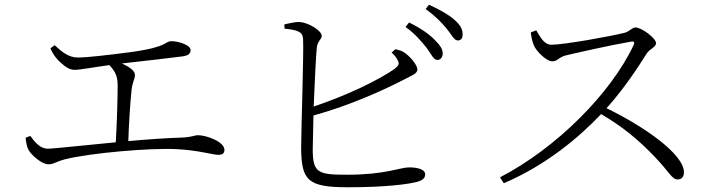

<svg xmlns="http://www.w3.org/2000/svg" viewBox="-20 -796 3040 811"><path d="M88 -214C91 -189 94 -175 101 -162C112 -142 156 -102 184 -102C207 -102 219 -114 254 -123C361 -150 617 -172 727 -166C820 -161 879 -142 902 -142C919 -142 928 -148 928 -163C928 -197 853 -225 815 -225C804 -225 791 -217 751 -215C681 -213 600 -207 522 -200C524 -272 531 -374 536 -418C539 -447 550 -463 550 -479C550 -498 525 -514 495 -528C578 -537 715 -553 752 -558C778 -562 785 -571 785 -585C785 -605 736 -622 704 -622C675 -622 694 -598 533 -576C427 -562 345 -553 308 -553C271 -553 242 -576 211 -605L193 -592C204 -565 223 -542 238 -530C256 -514 273 -501 295 -501C318 -501 375 -512 442 -521C468 -493 477 -473 477 -434C477 -392 474 -271 469 -195C330 -182 208 -168 182 -168C149 -168 127 -196 108 -222Z M1781 -595C1801 -569 1810 -545 1825 -543C1838 -541 1849 -552 1850 -568C1851 -588 1839 -605 1815 -629C1792 -652 1757 -677 1708 -701L1693 -682C1734 -653 1760 -621 1781 -595ZM1865 -677C1887 -651 1897 -626 1913 -625C1926 -625 1934 -633 1934 -649C1935 -670 1926 -689 1900 -712C1877 -733 1840 -754 1792 -776L1778 -758C1820 -727 1843 -703 1865 -677ZM1634 -574C1644 -565 1654 -554 1659 -543C1668 -527 1665 -520 1648 -506C1582 -459 1446 -393 1305 -346C1309 -444 1314 -551 1318 -593C1321 -625 1339 -628 1339 -645C1339 -666 1284 -700 1247 -703C1227 -704 1204 -698 1181 -693L1182 -675C1236 -669 1257 -663 1260 -634C1264 -584 1252 -249 1252 -172C1253 -33 1280 -5 1450 -5C1610 -5 1708 -18 1746 -29C1764 -35 1776 -43 1776 -60C1776 -79 1748 -89 1708 -89C1670 -89 1608 -58 1448 -58C1325 -58 1301 -64 1301 -165L1304 -308C1470 -354 1612 -422 1679 -456C1716 -476 1743 -484 1743 -502C1743 -522 1712 -558 1688 -574C1678 -581 1665 -585 1650 -588Z M2222 -659C2225 -631 2232 -611 2237 -600C2249 -577 2288 -537 2313 -537C2336 -537 2339 -554 2370 -562C2425 -575 2567 -607 2645 -620C2656 -622 2662 -620 2657 -607C2561 -401 2328 -169 2092 -47L2108 -22C2288 -99 2426 -216 2519 -314C2607 -263 2677 -206 2748 -131C2806 -71 2818 -38 2842 -38C2861 -38 2869 -51 2869 -68C2869 -145 2702 -261 2542 -339C2617 -422 2677 -515 2711 -569C2724 -590 2751 -596 2751 -614C2751 -634 2691 -680 2664 -680C2650 -680 2640 -664 2620 -658C2563 -643 2361 -607 2309 -607C2276 -607 2260 -645 2245 -668Z"/></svg>

Font: Noto Serif CJK TC Light
Style: Regular
Weight: 300
Designer: Ryoko NISHIZUKA 西塚涼子 (kana & ideographs); Frank Grießhammer (Latin, Greek & Cyrillic); Wenlong ZHANG 张文龙 (bopomofo); San
Foundry: Adobe
Version: Version 2.001;hotconv 1.1.0;makeotfexe 2.6.0